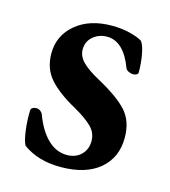

<svg xmlns="http://www.w3.org/2000/svg" viewBox="-76 -489 499 565"><g transform="rotate(15 174.0 -206.5)"><path d="M43 -20Q36 -33 32 -63Q28 -93 29 -123Q29 -129 34 -132Q39 -135 46 -135Q52 -135 57.5 -131Q63 -127 65 -122Q82 -76 108 -50.5Q134 -25 167 -25Q194 -25 210.5 -41.5Q227 -58 227 -83Q227 -108 209 -126Q191 -144 154 -165Q101 -194 73.5 -225Q46 -256 46 -302Q46 -357 88 -392Q130 -427 198 -427Q228 -427 253.5 -420.5Q279 -414 291 -406Q299 -396 304 -370Q309 -344 309 -314Q309 -310 304.5 -307.5Q300 -305 294 -305Q287 -305 280 -308.5Q273 -312 271 -317Q243 -392 192 -392Q168 -392 150 -377Q132 -362 132 -337Q132 -317 148.5 -300Q165 -283 200 -264Q266 -228 292.5 -197.5Q319 -167 319 -118Q319 -57 276.5 -21.5Q234 14 158 14Q89 14 43 -20Z"/></g></svg>

Font: EB Garamond SemiBold
Style: Regular
Weight: 600
Designer: Georg Duffner and Octavio Pardo
Foundry: Georg Duffner
Version: Version 1.000